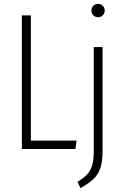

<svg xmlns="http://www.w3.org/2000/svg" viewBox="-20 -763 633 983"><path d="M138 -684V-43H372L366 0H92V-684ZM505 14Q505 67 493 100Q481 133 457 155Q433 177 392 200L377 168Q409 148 426 130Q443 112 451.5 84.5Q460 57 460 13V-522H505ZM516 -709Q516 -695 506.5 -685Q497 -675 482 -675Q467 -675 457.5 -685Q448 -695 448 -709Q448 -723 457.5 -733Q467 -743 482 -743Q497 -743 506.5 -733Q516 -723 516 -709Z"/></svg>

Font: Fira Sans Extra Condensed ExtraLight
Style: Regular
Weight: 275
Width: 1
Designer: Carrois Corporate & Edenspiekermann AG
Foundry: Carrois Corporate GbR & Edenspiekermann AG
Version: Version 4.203